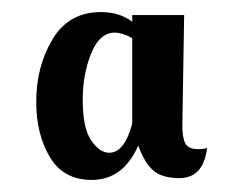

<svg xmlns="http://www.w3.org/2000/svg" viewBox="-20 -765 395 318"><path d="M40 -596Q40 -655 67 -700Q94 -745 147 -745Q178 -745 199 -729V-740H285L282 -556Q282 -537 287 -527.5Q292 -518 308 -518Q318 -518 323 -520Q317 -470 277 -470Q248 -470 233.5 -483Q219 -496 209 -524Q184 -467 132 -467Q85 -467 62.5 -505Q40 -543 40 -596ZM117 -600Q117 -553 131 -532.5Q145 -512 161 -512Q186 -512 199 -560V-702Q182 -711 170 -711Q145 -711 131 -676.5Q117 -642 117 -600Z"/></svg>

Font: Lobster Two
Style: Bold
Weight: 700
Designer: Pablo Impallari
Foundry: Pablo Impallari. www.impallari.com
Version: Version 1.006